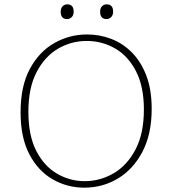

<svg xmlns="http://www.w3.org/2000/svg" viewBox="-20 -859 794 886"><path d="M369 7Q290 7 223 -31.5Q156 -70 115.5 -147Q75 -224 75 -341Q75 -462 118 -541.5Q161 -621 231 -660.5Q301 -700 382 -700Q440 -700 493.5 -679.5Q547 -659 589 -616.5Q631 -574 655.5 -509.5Q680 -445 680 -357Q680 -240 637.5 -159Q595 -78 524.5 -35.5Q454 7 369 7ZM371 -23Q442 -23 504.5 -59.5Q567 -96 605.5 -169.5Q644 -243 644 -354Q644 -460 607.5 -530.5Q571 -601 511 -635.5Q451 -670 380 -670Q309 -670 248 -634.5Q187 -599 149 -526.5Q111 -454 111 -343Q111 -234 147 -163.5Q183 -93 242.5 -58Q302 -23 371 -23ZM472 -771Q442 -771 442 -805Q442 -821 450.5 -830Q459 -839 472 -839Q502 -839 502 -805Q502 -789 493 -780Q484 -771 472 -771ZM290 -771Q260 -771 260 -805Q260 -821 269 -830Q278 -839 290 -839Q320 -839 320 -805Q320 -789 311 -780Q302 -771 290 -771Z"/></svg>

Font: Bitter ExtraLight
Style: Regular
Weight: 200
Designer: Sol Matas, and Bitter project Authors
Foundry: Sol Matas
Version: Version 2.001